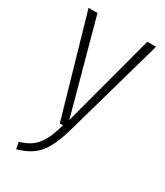

<svg xmlns="http://www.w3.org/2000/svg" viewBox="-182 -598 753 875"><g transform="rotate(30 194.5 -160.5)"><path d="M372.1 -522 224.1 2Q198.7 91.8 162.6 136.5Q126.5 181.2 53.2 201.2L46.9 166Q79.1 155.8 100.3 142.6Q121.6 129.4 137 108.2Q152.3 86.9 162.4 63.2Q172.4 39.6 184.1 0H167L17.1 -522H64L196.8 -35.2L326.2 -522Z"/></g></svg>

Font: Fira Sans Compressed ExtraLight
Style: Regular
Weight: 250
Width: 1
Designer: Carrois Corporate & Edenspiekermann AG
Foundry: Carrois Corporate GbR & Edenspiekermann AG
Version: Version 4.203;PS 004.203;hotconv 1.0.88;makeotf.lib2.5.64775